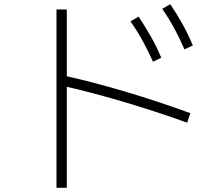

<svg xmlns="http://www.w3.org/2000/svg" viewBox="-20 -828 1040 911"><path d="M706 -535Q683 -586 658 -632Q633 -678 599 -727L638 -749Q670 -700 696.5 -653.5Q723 -607 745 -554ZM855 -594Q833 -645 808 -691.5Q783 -738 750 -786L788 -808Q821 -759 847 -712Q873 -665 895 -612ZM868 -246Q715 -301 560.5 -346.5Q406 -392 268 -423L280 -470Q421 -439 577 -392.5Q733 -346 883 -291ZM248 63V-783H297V63Z"/></svg>

Font: M PLUS 2 Light
Style: Regular
Weight: 300
Designer: Coji Morishita
Foundry: UNDERFOREST DESIGN
Version: Version 1.001